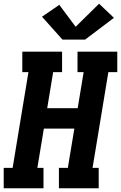

<svg xmlns="http://www.w3.org/2000/svg" viewBox="-21 -1013 651 1033"><path d="M-1 0V-110H47L132 -625H99V-735H313V-625H265L233 -431H397L429 -625H396V-735H610V-625H562L477 -110H510V0H296V-110H344L379 -321H215L180 -110H213V0ZM315 -800 205 -923 298 -987 386 -869 512 -993 592 -917 437 -800Z"/></svg>

Font: Iosevka Curly Slab XBdEx
Style: Italic
Weight: 800
Width: 7
Italic angle: -9°
Monospace: yes
Designer: Belleve Invis
Foundry: Belleve Invis
Version: Version 11.1.0; ttfautohint (v1.8.3)